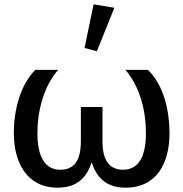

<svg xmlns="http://www.w3.org/2000/svg" viewBox="-20 -853 848 888"><path d="M247 15C327 15 379 -23 404 -103C429 -22 482 15 560 15C709 15 764 -104 764 -237C764 -337 739 -458 664 -530H560C629 -449 655 -339 655 -235C655 -165 639 -68 550 -68C483 -68 454 -114 454 -201V-358H354V-201C354 -114 326 -68 258 -68C169 -68 153 -165 153 -235C153 -337 180 -451 249 -530H143C70 -454 44 -339 44 -237C44 -107 100 15 247 15ZM428 -616 509 -817 413 -833 371 -631Z"/></svg>

Font: Cheyenne Sans Medium
Style: Regular
Weight: 500
Designer: The Public Sans project authors (U.S. Web Design System), Libre Franklin designed by Pablo Impallari and Rodrigo Fuenzal
Foundry: The Cheyenne Sans Project Authors
Version: Version 2.007